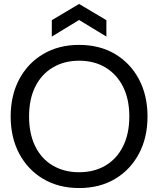

<svg xmlns="http://www.w3.org/2000/svg" viewBox="-20 -939 800 971"><path d="M380 12Q277 12 199 -34Q121 -80 77.5 -161.5Q34 -243 34 -350Q34 -457 77.5 -538.5Q121 -620 199 -666Q277 -712 380 -712Q484 -712 561.5 -666Q639 -620 682.5 -538.5Q726 -457 726 -350Q726 -243 682.5 -161.5Q639 -80 561.5 -34Q484 12 380 12ZM380 -68Q456 -68 513 -101.5Q570 -135 602 -198.5Q634 -262 634 -350Q634 -438 602 -501Q570 -564 513 -598Q456 -632 380 -632Q305 -632 247.5 -598Q190 -564 158.5 -501Q127 -438 127 -350Q127 -262 158.5 -198.5Q190 -135 247.5 -101.5Q305 -68 380 -68ZM242 -754V-837L380 -919L518 -837V-754L380 -838Z"/></svg>

Font: HostGroteskRegular
Style: Regular
Weight: 400
Designer: Doukan Karapınar based on Poppins by Indian Type Foundry, Jonny Pinhorn
Foundry: Element Type
Version: Version 1.001; ttfautohint (v1.8.4.7-5d5b)